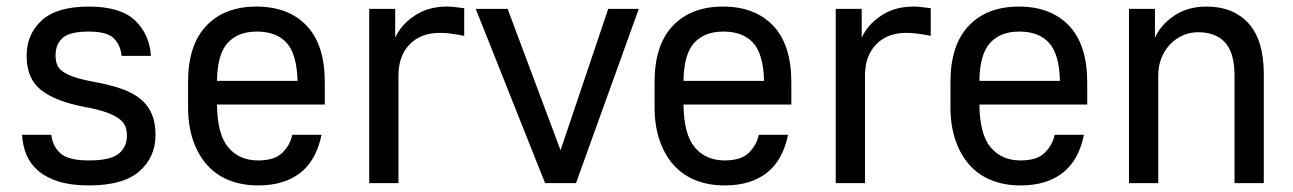

<svg xmlns="http://www.w3.org/2000/svg" viewBox="-20 -557 3934 584"><path d="M250 7Q197 7 159.5 -4.5Q122 -16 97.5 -36.5Q73 -57 61 -85Q49 -113 47 -147H136Q140 -112 164 -90.5Q188 -69 250 -69Q316 -69 341 -89.5Q366 -110 366 -144Q366 -158 362 -170.5Q358 -183 344.5 -194Q331 -205 305.5 -214.5Q280 -224 236 -232Q148 -249 104.5 -283.5Q61 -318 61 -387Q61 -453 107 -495Q153 -537 250 -537Q346 -537 390.5 -495Q435 -453 439 -387H350Q346 -422 325 -441.5Q304 -461 250 -461Q193 -461 171 -442Q149 -423 149 -389Q149 -374 153 -362Q157 -350 169.5 -340.5Q182 -331 205 -323Q228 -315 266 -308Q315 -299 350.5 -286.5Q386 -274 408.5 -255Q431 -236 442 -209.5Q453 -183 453 -147Q453 -79 404 -36Q355 7 250 7Z M765 7Q717 7 677.5 -8.5Q638 -24 610.5 -54.5Q583 -85 567.5 -129.5Q552 -174 552 -232V-308Q552 -420 607.5 -478.5Q663 -537 760 -537Q857 -537 912.5 -479Q968 -421 968 -306V-239H640Q641 -148 674.5 -108.5Q708 -69 765 -69Q816 -69 839.5 -93Q863 -117 869 -147H958Q942 -69 893 -31Q844 7 765 7ZM761 -461Q704 -461 672.5 -426.5Q641 -392 640 -311H885Q883 -392 852 -426.5Q821 -461 761 -461Z M1103 -530H1182V-442Q1199 -481 1240.5 -509Q1282 -537 1339 -537Q1350 -537 1359 -536Q1368 -535 1376 -534L1392 -532V-448L1370 -452Q1359 -454 1345.5 -455.5Q1332 -457 1317 -457Q1260 -457 1226 -422Q1192 -387 1192 -327V0H1103Z M1427 -530H1524L1685 -100L1830 -530H1923L1732 0H1638Z M2184 7Q2136 7 2096.5 -8.5Q2057 -24 2029.5 -54.5Q2002 -85 1986.5 -129.5Q1971 -174 1971 -232V-308Q1971 -420 2026.5 -478.5Q2082 -537 2179 -537Q2276 -537 2331.5 -479Q2387 -421 2387 -306V-239H2059Q2060 -148 2093.5 -108.5Q2127 -69 2184 -69Q2235 -69 2258.5 -93Q2282 -117 2288 -147H2377Q2361 -69 2312 -31Q2263 7 2184 7ZM2180 -461Q2123 -461 2091.5 -426.5Q2060 -392 2059 -311H2304Q2302 -392 2271 -426.5Q2240 -461 2180 -461Z M2522 -530H2601V-442Q2618 -481 2659.5 -509Q2701 -537 2758 -537Q2769 -537 2778 -536Q2787 -535 2795 -534L2811 -532V-448L2789 -452Q2778 -454 2764.5 -455.5Q2751 -457 2736 -457Q2679 -457 2645 -422Q2611 -387 2611 -327V0H2522Z M3084 7Q3036 7 2996.5 -8.5Q2957 -24 2929.5 -54.5Q2902 -85 2886.5 -129.5Q2871 -174 2871 -232V-308Q2871 -420 2926.5 -478.5Q2982 -537 3079 -537Q3176 -537 3231.5 -479Q3287 -421 3287 -306V-239H2959Q2960 -148 2993.5 -108.5Q3027 -69 3084 -69Q3135 -69 3158.5 -93Q3182 -117 3188 -147H3277Q3261 -69 3212 -31Q3163 7 3084 7ZM3080 -461Q3023 -461 2991.5 -426.5Q2960 -392 2959 -311H3204Q3202 -392 3171 -426.5Q3140 -461 3080 -461Z M3414 -530H3493V-442Q3510 -481 3551 -509Q3592 -537 3650 -537Q3731 -537 3777.5 -486Q3824 -435 3824 -332V0H3735V-327Q3735 -396 3706.5 -427.5Q3678 -459 3624 -459Q3599 -459 3577 -449Q3555 -439 3538.5 -421.5Q3522 -404 3512.5 -380Q3503 -356 3503 -327V0H3414Z"/></svg>

Font: Golos UI VF
Style: Regular
Weight: 400
Designer: A.Korolkova, Vitaly Kuzmin
Foundry: ParaType Ltd
Version: Version 2.000